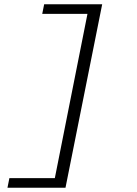

<svg xmlns="http://www.w3.org/2000/svg" viewBox="-20 -728 640 900"><path d="M15 152 24 107H237L390 -663H178L187 -708H459L287 152Z"/></svg>

Font: Source Code Pro
Style: Italic
Weight: 400
Italic angle: -11°
Monospace: yes
Designer: Paul D. Hunt, Teo Tuominen
Foundry: Adobe Systems Incorporated
Version: Version 1.050;PS 1.000;hotconv 16.6.51;makeotf.lib2.5.65220